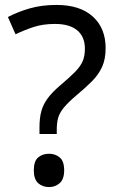

<svg xmlns="http://www.w3.org/2000/svg" viewBox="-20 -744 474 778"><path d="M140 -228Q140 -266 147.5 -293.5Q155 -321 173.5 -346Q192 -371 224 -398Q263 -431 284.5 -453Q306 -475 315 -496Q324 -517 324 -547Q324 -595 293 -621Q262 -647 203 -647Q154 -647 116 -634.5Q78 -622 43 -605L12 -675Q52 -696 100.5 -710Q149 -724 209 -724Q304 -724 356 -677Q408 -630 408 -549Q408 -504 393.5 -472.5Q379 -441 352.5 -414.5Q326 -388 290 -358Q257 -330 239.5 -309Q222 -288 216 -267.5Q210 -247 210 -218V-201H140ZM117 -54Q117 -91 134.5 -106Q152 -121 179 -121Q204 -121 222 -106Q240 -91 240 -54Q240 -18 222 -2Q204 14 179 14Q152 14 134.5 -2Q117 -18 117 -54Z"/></svg>

Font: lguzrati05
Style: Book
Weight: 400
Designer: Jelle Bosma - Monotype Design Team, Universal Thirst
Foundry: Monotype Imaging Inc.
Version: Version 2.106